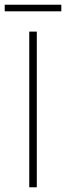

<svg xmlns="http://www.w3.org/2000/svg" viewBox="-24 -794 280 814"><path d="M100 0V-660H132V0ZM-4 -746V-774H236V-746Z"/></svg>

Font: Source Sans 3 VF
Style: Regular
Weight: 200
Designer: Paul D. Hunt
Foundry: Adobe
Version: Version 3.046;hotconv 1.0.118;makeotfexe 2.5.65603